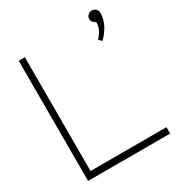

<svg xmlns="http://www.w3.org/2000/svg" viewBox="-170 -827 875 940"><g transform="rotate(-30 267.5 -357.0)"><path d="M88.9 -36.1H518.1V0H54.2V-679.2H88.9ZM455.1 -683.1Q455.1 -695.8 464.6 -704.8Q474.1 -713.9 486.8 -713.9Q499.5 -713.9 508.8 -704.8Q518.1 -695.8 518.1 -683.1Q518.1 -618.2 458 -558.1L441.9 -574.2Q478 -610.4 478 -653.8Q468.8 -656.7 461.9 -665Q455.1 -673.3 455.1 -683.1Z"/></g></svg>

Font: RawengulkSans
Style: Regular
Weight: 500
Designer: gluk (gluksza@wp.pl)
Foundry: gluk (gluksza@wp.pl)
Version: Version 0.94